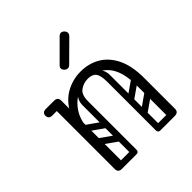

<svg xmlns="http://www.w3.org/2000/svg" viewBox="-196 -862 998 998"><g transform="rotate(-45 303.5 -362.5)"><path d="M118 -250Q118 -341 148.5 -398Q179 -455 229 -482.5Q279 -510 337 -510Q396 -510 443.5 -482.5Q491 -455 519 -398Q547 -341 547 -250H492Q492 -357 449.5 -407Q407 -457 337 -457Q291 -457 249 -435Q207 -413 180 -367.5Q153 -322 153 -250ZM131 0Q104 0 104 -26V-474Q104 -500 131 -500Q159 -500 159 -474V-26Q159 0 131 0ZM70 -452Q58 -452 51 -459Q45 -465 45 -476Q45 -488 51 -493Q58 -500 70 -500H121Q132 -500 138 -498.5Q144 -497 145 -495Q149 -491 152 -486Q155 -481 155 -476Q153 -463 146 -459Q142 -452 121 -452ZM519 0Q492 0 492 -26V-250Q492 -276 519 -276Q547 -276 547 -250V-26Q547 0 519 0ZM414 0Q397 0 397 -17V-379Q397 -396 414 -396Q432 -396 432 -380V-18Q432 0 414 0ZM337 -457Q305 -457 280 -439Q255 -421 255 -376V-281H220V-379Q220 -409 238 -431Q256 -453 285.5 -464.5Q315 -476 348 -476ZM337 -457 327 -476Q377 -476 404.5 -451.5Q432 -427 432 -389V-281H397V-376Q397 -421 383 -439Q369 -457 337 -457ZM115 -17Q115 -35 133 -35H236Q254 -35 254 -17Q254 0 235 0H132Q115 0 115 -17ZM399 -17Q399 -35 417 -35H520Q538 -35 538 -17Q538 0 519 0H416Q399 0 399 -17ZM130 -198Q140 -211 153 -202L247 -136Q261 -127 250 -111Q240 -98 227 -107L133 -173Q128 -177 126.5 -184Q125 -191 130 -198ZM130 -296Q140 -309 153 -300L247 -234Q261 -225 250 -209Q240 -196 227 -205L133 -271Q128 -275 126.5 -282Q125 -289 130 -296ZM237 0Q220 0 220 -17V-349Q220 -366 237 -366Q255 -366 255 -350V-18Q255 0 237 0ZM141 0Q124 0 124 -17V-349Q124 -366 141 -366Q159 -366 159 -350V-18Q159 0 141 0ZM433 -211Q418 -200 409 -214Q405 -219 404.5 -226Q404 -233 412 -239L489 -293Q504 -303 514 -289Q518 -283 517.5 -276.5Q517 -270 510 -265ZM435 -114Q420 -103 411 -117Q407 -122 406.5 -129Q406 -136 414 -142L491 -196Q506 -206 516 -192Q520 -186 519.5 -179.5Q519 -173 512 -168ZM317 -574Q311 -568 302 -568Q292 -568 284 -576Q275 -585 275 -594Q275 -602 282 -609L389 -716Q398 -725 407 -725Q416 -725 425 -716Q433 -708 433 -698Q433 -689 424 -680Z"/></g></svg>

Font: Nsibidi Libre Uzo
Style: Regular
Weight: 400
Designer: Oluwaseun Badejo
Version: Version 1.021